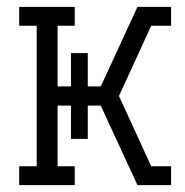

<svg xmlns="http://www.w3.org/2000/svg" viewBox="-20 -540 540 560"><path d="M36 0V-55H87V-465H36V-520H198V-465H148V-288H187V-385H236V-288H274L381 -520H479V-465H421L327 -260L421 -55H479V0H381L289 -199L274 -232H236V-135H187V-232H148V-55H198V0Z"/></svg>

Font: Iosevka Curly Slab Light
Style: Regular
Weight: 300
Monospace: yes
Designer: Belleve Invis
Foundry: Belleve Invis
Version: Version 22.1.2; ttfautohint (v1.8.4)